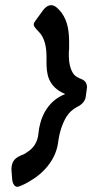

<svg xmlns="http://www.w3.org/2000/svg" viewBox="-20 -736 355 739"><path d="M46 -17C57 -17 88 -34 100 -42C157 -76 197 -130 204 -190C209 -228 220 -261 237 -289V-288C245 -302 258 -314 276 -324C297 -334 308 -348 310 -364L315 -400C314 -419 306 -427 290 -433C275 -439 265 -446 260 -456C250 -473 245 -495 245 -520V-532C245 -537 245 -542 246 -546V-573C246 -611 242 -653 217 -687C206 -701 192 -716 178 -716C166 -716 156 -710 146 -697L117 -657C113 -652 110 -647 110 -642V-640C110 -637 112 -631 130 -613C154 -589 159 -548 159 -519V-498C159 -456 162 -403 231 -374C157 -345 133 -275 128 -223C125 -190 110 -165 82 -149L84 -150C77 -144 65 -139 56 -136H57C34 -126 24 -110 24 -83L27 -45C29 -25 39 -17 46 -17ZM259 -458 260 -456C260 -456 260 -456 260 -456Z"/></svg>

Font: Bangerz
Style: Regular
Weight: 400
Designer: vernon adams
Foundry: Vernon Adams
Version: Version 2.10;December 28, 2023;FontCreator 13.0.0.2683 64-bi